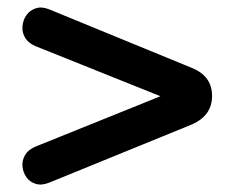

<svg xmlns="http://www.w3.org/2000/svg" viewBox="-20 -546 640 517"><path d="M112 -54Q92 -46 76 -51Q60 -56 51 -69Q42 -82 40.5 -98Q39 -114 47.5 -128.5Q56 -143 75 -151L504 -324V-250L75 -422Q56 -430 47.5 -444.5Q39 -459 40.5 -475.5Q42 -492 51 -505Q60 -518 76 -523.5Q92 -529 112 -521L497 -363Q551 -341 551 -288Q551 -261 537.5 -242Q524 -223 497 -211Z"/></svg>

Font: Nunito ExtraLight ExtraBold
Style: Regular
Weight: 800
Version: Version 3.602